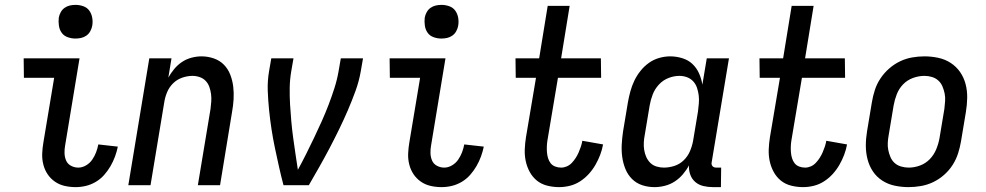

<svg xmlns="http://www.w3.org/2000/svg" viewBox="-20 -759 4040 787"><path d="M290 8Q267 8 245 3Q223 -2 205 -14.5Q187 -27 175 -45Q163 -63 157.5 -85Q152 -107 153 -130Q154 -153 158 -176L202 -440H78L77 -520H306L247 -163Q244 -147 244.5 -131Q245 -115 251 -101Q257 -87 271 -79.5Q285 -72 301 -72Q317 -72 332.5 -81Q348 -90 358 -104.5Q368 -119 374 -135Q380 -151 383 -167L463 -158Q459 -138 451.5 -117.5Q444 -97 433 -78Q422 -59 407 -42Q392 -25 372.5 -13.5Q353 -2 332 3Q311 8 290 8ZM289 -601Q273 -601 257.5 -606.5Q242 -612 233 -624.5Q224 -637 221.5 -653.5Q219 -670 221 -687Q223 -698 229 -709Q235 -720 245 -727Q255 -734 266.5 -736.5Q278 -739 290 -739Q306 -739 321.5 -733.5Q337 -728 346 -715.5Q355 -703 358 -686.5Q361 -670 358 -653Q356 -642 350 -631Q344 -620 334 -613Q324 -606 312.5 -603.5Q301 -601 289 -601Z M506 0 592 -520H683L670 -441Q680 -459 694 -476Q708 -493 726 -505Q744 -517 765 -522.5Q786 -528 806 -528Q832 -528 856.5 -519.5Q881 -511 898 -493.5Q915 -476 924 -452.5Q933 -429 936 -404Q939 -379 937.5 -352.5Q936 -326 931 -299L882 0H791L843 -313Q845 -328 846 -343.5Q847 -359 845 -374Q843 -389 838 -403Q833 -417 823 -427.5Q813 -438 798.5 -443Q784 -448 769 -448Q748 -448 726.5 -440.5Q705 -433 689 -417Q673 -401 664.5 -380Q656 -359 653 -338L597 0Z M1246 0H1142Q1132 -38 1123.5 -76Q1115 -114 1107 -152Q1099 -190 1093 -229Q1087 -268 1083 -307.5Q1079 -347 1077.5 -387Q1076 -427 1083 -468L1092 -520H1183L1174 -468Q1168 -433 1167.5 -398.5Q1167 -364 1169 -330Q1171 -296 1174 -262.5Q1177 -229 1181.5 -195.5Q1186 -162 1191 -129Q1196 -96 1201 -63Q1219 -96 1235.5 -129Q1252 -162 1268 -195.5Q1284 -229 1299 -262.5Q1314 -296 1327 -330Q1340 -364 1351 -398.5Q1362 -433 1368 -468L1377 -520H1468L1459 -468Q1452 -427 1437.5 -387Q1423 -347 1406 -307.5Q1389 -268 1370 -229Q1351 -190 1331 -152Q1311 -114 1289.5 -76Q1268 -38 1246 0Z M1790 8Q1767 8 1745 3Q1723 -2 1705 -14.5Q1687 -27 1675 -45Q1663 -63 1657.5 -85Q1652 -107 1653 -130Q1654 -153 1658 -176L1702 -440H1578L1577 -520H1806L1747 -163Q1744 -147 1744.5 -131Q1745 -115 1751 -101Q1757 -87 1771 -79.5Q1785 -72 1801 -72Q1817 -72 1832.5 -81Q1848 -90 1858 -104.5Q1868 -119 1874 -135Q1880 -151 1883 -167L1963 -158Q1959 -138 1951.5 -117.5Q1944 -97 1933 -78Q1922 -59 1907 -42Q1892 -25 1872.5 -13.5Q1853 -2 1832 3Q1811 8 1790 8ZM1789 -601Q1773 -601 1757.5 -606.5Q1742 -612 1733 -624.5Q1724 -637 1721.5 -653.5Q1719 -670 1721 -687Q1723 -698 1729 -709Q1735 -720 1745 -727Q1755 -734 1766.5 -736.5Q1778 -739 1790 -739Q1806 -739 1821.5 -733.5Q1837 -728 1846 -715.5Q1855 -703 1858 -686.5Q1861 -670 1858 -653Q1856 -642 1850 -631Q1844 -620 1834 -613Q1824 -606 1812.5 -603.5Q1801 -601 1789 -601Z M2272 8Q2247 8 2223 2Q2199 -4 2181 -18.5Q2163 -33 2151.5 -54Q2140 -75 2135 -98.5Q2130 -122 2131 -147Q2132 -172 2136 -197L2177 -440H2094L2093 -520H2190L2225 -735H2315L2280 -520H2443L2444 -440H2267L2224 -184Q2222 -172 2221.5 -159.5Q2221 -147 2222 -134.5Q2223 -122 2226.5 -110.5Q2230 -99 2237 -90Q2244 -81 2255.5 -76.5Q2267 -72 2280 -72Q2292 -72 2303.5 -77Q2315 -82 2324 -91.5Q2333 -101 2340 -112Q2347 -123 2352 -134.5Q2357 -146 2361 -158Q2365 -170 2367 -182L2452 -167Q2448 -145 2440 -124Q2432 -103 2420.5 -83Q2409 -63 2393 -45.5Q2377 -28 2357.5 -15.5Q2338 -3 2316 2.5Q2294 8 2272 8Z M2663 8Q2636 8 2612 0Q2588 -8 2570.5 -25.5Q2553 -43 2543.5 -66.5Q2534 -90 2530.5 -115.5Q2527 -141 2528.5 -167.5Q2530 -194 2534 -221L2554 -341Q2558 -363 2564 -385Q2570 -407 2580 -428Q2590 -449 2605 -468Q2620 -487 2639.5 -501Q2659 -515 2682 -521.5Q2705 -528 2727 -528Q2752 -528 2776.5 -520.5Q2801 -513 2818 -497Q2835 -481 2845 -459Q2855 -437 2859 -412L2877 -520H2968L2897 -93Q2896 -89 2897 -85Q2898 -81 2900.5 -78Q2903 -75 2907 -73.5Q2911 -72 2916 -72H2936L2935 8H2902Q2882 8 2863 3.5Q2844 -1 2830 -13Q2816 -25 2809.5 -43Q2803 -61 2804 -81Q2794 -62 2779 -44.5Q2764 -27 2745.5 -15Q2727 -3 2705.5 2.5Q2684 8 2663 8ZM2701 -72Q2723 -72 2744.5 -79Q2766 -86 2782.5 -102Q2799 -118 2808 -139Q2817 -160 2821 -182L2841 -302Q2843 -318 2844.5 -335Q2846 -352 2844 -368Q2842 -384 2837 -399Q2832 -414 2821.5 -425.5Q2811 -437 2796 -442.5Q2781 -448 2765 -448Q2742 -448 2719.5 -439Q2697 -430 2680.5 -412Q2664 -394 2655.5 -372Q2647 -350 2643 -327L2623 -207Q2620 -192 2619 -176Q2618 -160 2620.5 -144.5Q2623 -129 2629 -115.5Q2635 -102 2645.5 -91.5Q2656 -81 2671 -76.5Q2686 -72 2701 -72Z M3272 8Q3247 8 3223 2Q3199 -4 3181 -18.5Q3163 -33 3151.5 -54Q3140 -75 3135 -98.5Q3130 -122 3131 -147Q3132 -172 3136 -197L3177 -440H3094L3093 -520H3190L3225 -735H3315L3280 -520H3443L3444 -440H3267L3224 -184Q3222 -172 3221.5 -159.5Q3221 -147 3222 -134.5Q3223 -122 3226.5 -110.5Q3230 -99 3237 -90Q3244 -81 3255.5 -76.5Q3267 -72 3280 -72Q3292 -72 3303.5 -77Q3315 -82 3324 -91.5Q3333 -101 3340 -112Q3347 -123 3352 -134.5Q3357 -146 3361 -158Q3365 -170 3367 -182L3452 -167Q3448 -145 3440 -124Q3432 -103 3420.5 -83Q3409 -63 3393 -45.5Q3377 -28 3357.5 -15.5Q3338 -3 3316 2.5Q3294 8 3272 8Z M3704 8Q3675 8 3647 2Q3619 -4 3596 -19Q3573 -34 3558 -56.5Q3543 -79 3536 -106Q3529 -133 3529 -162Q3529 -191 3534 -221L3554 -341Q3558 -365 3566 -390Q3574 -415 3589 -437.5Q3604 -460 3624.5 -478Q3645 -496 3669 -507.5Q3693 -519 3718.5 -523.5Q3744 -528 3769 -528Q3798 -528 3826 -522Q3854 -516 3877 -501Q3900 -486 3915.5 -463.5Q3931 -441 3938 -414Q3945 -387 3944.5 -358Q3944 -329 3939 -299L3919 -179Q3915 -155 3907 -130Q3899 -105 3884.5 -82.5Q3870 -60 3849.5 -42Q3829 -24 3805 -12.5Q3781 -1 3755 3.5Q3729 8 3704 8ZM3705 -72Q3728 -72 3751 -80.5Q3774 -89 3791 -106.5Q3808 -124 3817.5 -147Q3827 -170 3831 -193L3851 -313Q3853 -329 3854 -345Q3855 -361 3852 -376Q3849 -391 3843 -405Q3837 -419 3826 -429Q3815 -439 3800 -443.5Q3785 -448 3769 -448Q3746 -448 3722.5 -439.5Q3699 -431 3682 -413.5Q3665 -396 3656 -373Q3647 -350 3643 -327L3623 -207Q3620 -191 3619 -175Q3618 -159 3621 -144Q3624 -129 3630 -115Q3636 -101 3647 -91Q3658 -81 3673.5 -76.5Q3689 -72 3705 -72Z"/></svg>

Font: Iosevka Term Curly Medium
Style: Italic
Weight: 500
Italic angle: -9°
Designer: Belleve Invis
Foundry: Belleve Invis
Version: Version 32.3.0